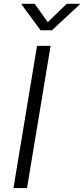

<svg xmlns="http://www.w3.org/2000/svg" viewBox="-20 -962 429 982"><path d="M238.8 -727.5 118.2 0H48.8L169.4 -727.5ZM157.7 -942.4 224.1 -848.6 321.3 -942.4H388.7L387.7 -939L245.6 -807.1H187.5L90.3 -939L91.3 -942.4Z"/></svg>

Font: Inter 16pt Light
Style: Italic
Weight: 300
Italic angle: -9.3988°
Version: Version 4.001;git-66647c0bb